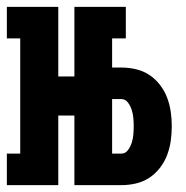

<svg xmlns="http://www.w3.org/2000/svg" viewBox="-22 -540 542 560"><path d="M-2 0V-92H37V-428H-2V-520H148V-317H195V-520H345V-428H305V-343H332Q354 -343 375 -338Q396 -333 413.5 -321.5Q431 -310 444.5 -292.5Q458 -275 465.5 -255Q473 -235 476 -214Q479 -193 479 -172Q479 -150 476 -129Q473 -108 465.5 -88Q458 -68 444.5 -50.5Q431 -33 413.5 -21.5Q396 -10 375 -5Q354 0 332 0H195V-203H148V0ZM332 -92Q344 -92 351.5 -102.5Q359 -113 362.5 -124.5Q366 -136 367 -148Q368 -160 368 -172Q368 -183 367 -195Q366 -207 362.5 -218.5Q359 -230 351.5 -240.5Q344 -251 332 -251H305V-92Z"/></svg>

Font: Iosevka Curly Slab Heavy
Style: Regular
Weight: 900
Monospace: yes
Designer: Belleve Invis
Foundry: Belleve Invis
Version: Version 22.1.2; ttfautohint (v1.8.4)